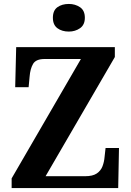

<svg xmlns="http://www.w3.org/2000/svg" viewBox="-20 -953 665 973"><path d="M39 0V-49L390 -654H206Q162 -654 147.5 -629Q133 -604 130 -564L125 -511H57L62 -714H562V-664L211 -60H411Q450 -60 470.5 -74Q491 -88 499.5 -110.5Q508 -133 510 -158L515 -203H583L579 0ZM329 -793Q294 -793 271 -810Q248 -827 248 -863Q248 -900 271 -916.5Q294 -933 329 -933Q361 -933 385.5 -916.5Q410 -900 410 -863Q410 -827 385.5 -810Q361 -793 329 -793Z"/></svg>

Font: Noto Serif Lao SemiCondensed
Style: Bold
Weight: 700
Width: 4
Designer: Monotype Design Team
Foundry: Monotype Imaging Inc.
Version: Version 2.003; ttfautohint (v1.8.4.7-5d5b)